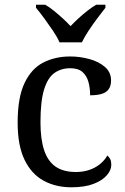

<svg xmlns="http://www.w3.org/2000/svg" viewBox="-20 -786 532 816"><path d="M283 10Q217 10 165.5 -18Q114 -46 84.5 -106.5Q55 -167 55 -265Q55 -372 84.5 -433.5Q114 -495 164.5 -520.5Q215 -546 278 -546Q320 -546 360 -535Q400 -524 426 -501.5Q452 -479 452 -444Q452 -421 442 -407Q432 -393 412.5 -387Q393 -381 363 -381Q363 -413 355.5 -439Q348 -465 330 -480.5Q312 -496 278 -496Q240 -496 211.5 -476Q183 -456 167.5 -406Q152 -356 152 -266Q152 -195 167.5 -148Q183 -101 216 -78Q249 -55 303 -55Q334 -55 360 -64Q386 -73 405.5 -89Q425 -105 436 -125Q444 -119 448.5 -109.5Q453 -100 453 -86Q453 -63 434 -41Q415 -19 377.5 -4.5Q340 10 283 10ZM233 -606Q223 -629 205 -655.5Q187 -682 168 -708Q149 -734 133 -753V-766H172Q191 -755 210 -739.5Q229 -724 247 -707.5Q265 -691 280 -675Q295 -691 313 -707.5Q331 -724 350.5 -739.5Q370 -755 389 -766H428V-753Q413 -734 393.5 -708Q374 -682 356.5 -655.5Q339 -629 328 -606Z"/></svg>

Font: Noto Serif Ethiopic
Style: Regular
Weight: 400
Designer: Monotype Design Team
Foundry: Monotype Imaging Inc.
Version: Version 2.102